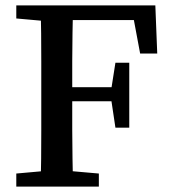

<svg xmlns="http://www.w3.org/2000/svg" viewBox="-20 -687 630 707"><path d="M40 0V-48L174 -60H207L344 -48V0ZM129 0Q131 -51 131.5 -102Q132 -153 132 -205.5Q132 -258 132 -310V-357Q132 -409 132 -460.5Q132 -512 131.5 -564Q131 -616 129 -667H249Q248 -617 247 -565Q246 -513 246 -461.5Q246 -410 246 -357V-318Q246 -263 246 -209Q246 -155 247 -103.5Q248 -52 249 0ZM189 -314V-366H423V-314ZM405 -217 389 -324V-354L405 -456H456V-217ZM40 -619V-667H186V-607H174ZM496 -490 467 -645 504 -613H189V-667H552L559 -490Z"/></svg>

Font: Source Serif 4 18pt Medium
Style: Regular
Weight: 500
Designer: Frank Grießhammer
Foundry: Adobe Systems Incorporated
Version: Version 4.004;hotconv 1.0.116;makeotfexe 2.5.65601